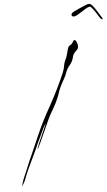

<svg xmlns="http://www.w3.org/2000/svg" viewBox="-20 -953 556 1001"><path d="M358.4 -732.4Q363.3 -744.1 368.2 -744.1Q369.1 -744.1 369.1 -744.1Q375 -742.2 377.9 -737.3Q386.7 -721.7 386.7 -710Q386.7 -698.2 378.9 -690.4Q362.3 -673.8 360.4 -656.2Q357.4 -633.8 344.7 -615.2Q331.1 -596.7 325.2 -575.2Q321.3 -557.6 313.5 -542Q306.6 -527.3 299.8 -510.7Q293 -493.2 288.1 -475.6Q284.2 -457 278.3 -439.5Q270.5 -415 259.8 -392.6Q250 -371.1 239.3 -347.7Q236.3 -341.8 228.5 -318.4Q219.7 -294.9 210.9 -267.6Q198.2 -233.4 188.5 -204.1Q177.7 -175.8 175.8 -175.8Q175.8 -180.7 181.6 -198.2Q186.5 -215.8 194.3 -237.3Q203.1 -263.7 210.9 -286.1Q217.8 -308.6 217.8 -308.6Q215.8 -308.6 206.1 -285.2Q197.3 -261.7 187.5 -234.4Q179.7 -211.9 172.9 -194.3Q167 -175.8 166 -173.8Q157.2 -149.4 148.4 -126Q139.6 -102.5 130.9 -79.1Q125 -62.5 119.1 -44.9Q114.3 -27.3 109.4 -10.7Q106.4 -2.9 100.6 8.8Q93.8 19.5 93.8 28.3Q96.7 2.9 103.5 -20.5Q111.3 -44.9 119.1 -68.4Q131.8 -110.4 146.5 -151.4Q160.2 -193.4 174.8 -235.4Q203.1 -321.3 241.2 -403.3Q278.3 -486.3 306.6 -572.3Q310.5 -585 312.5 -596.7Q313.5 -608.4 315.4 -621.1Q317.4 -631.8 321.3 -642.6Q326.2 -653.3 328.1 -665Q334 -703.1 337.9 -710Q342.8 -716.8 347.7 -718.8Q349.6 -719.7 352.5 -722.7Q355.5 -724.6 358.4 -732.4Q358.4 -732.4 366.2 -717.8Q373 -703.1 377 -693.4Q377 -693.4 358.4 -732.4ZM365.2 -892.6Q382.8 -903.3 397.5 -911.1Q412.1 -918.9 428.7 -927.7Q437.5 -932.6 445.3 -932.6Q453.1 -932.6 460.9 -924.8Q472.7 -913.1 482.4 -900.4Q493.2 -886.7 506.8 -868.2Q515.6 -857.4 515.6 -854.5Q515.6 -852.5 514.6 -852.5Q513.7 -852.5 512.7 -852.5Q504.9 -854.5 500 -861.3Q490.2 -875 479.5 -888.7Q468.8 -902.3 454.1 -916Q447.3 -922.9 424.8 -906.2Q402.3 -889.6 390.6 -879.9Q364.3 -860.4 355.5 -870.1Q352.5 -873 352.5 -876Q352.5 -883.8 365.2 -892.6Z"/></svg>

Font: Margalida Font
Style: Regular
Weight: 400
Designer: Mateu Riera. mateurierasureda@hotmail.com
Version: Version 1.0